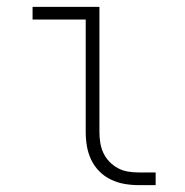

<svg xmlns="http://www.w3.org/2000/svg" viewBox="-20 -540 540 560"><path d="M385 0Q364 0 343.5 -3.5Q323 -7 304 -16Q285 -25 270 -40Q255 -55 246 -74Q237 -93 233.5 -113.5Q230 -134 230 -155V-483H75V-520H270V-155Q270 -139 272.5 -123.5Q275 -108 281.5 -94Q288 -80 299 -68.5Q310 -57 324 -49.5Q338 -42 353.5 -39.5Q369 -37 385 -37H434V0Z"/></svg>

Font: Iosevka SS18 Extralight
Style: Regular
Weight: 200
Monospace: yes
Designer: Belleve Invis
Foundry: Belleve Invis
Version: Version 25.1.1; ttfautohint (v1.8.4)